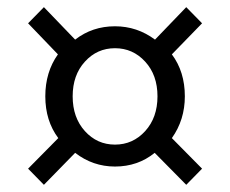

<svg xmlns="http://www.w3.org/2000/svg" viewBox="-20 -597 640 534"><path d="M102.1 -83 58.1 -127.9 142.1 -212.9Q106 -261.2 106 -329.1Q106 -396.5 141.1 -445.8L58.1 -532.2L102.1 -577.1L189 -486.8Q236.8 -523.9 299.8 -523.9Q361.3 -523.9 411.1 -486.8L498 -577.1L542 -532.2L458 -445.8Q494.1 -397.5 494.1 -329.1Q494.1 -263.7 458 -212.9L542 -127.9L498 -83L410.2 -171.9Q363.3 -133.8 299.8 -133.8Q238.3 -133.8 189 -171.9ZM216.1 -232.4Q250 -194.8 299.8 -194.8Q349.6 -194.8 383.8 -232.4Q418 -270 418 -329.1Q418 -388.2 383.8 -425.5Q349.6 -462.9 299.8 -462.9Q250 -462.9 216.1 -425.5Q182.1 -388.2 182.1 -329.1Q182.1 -270 216.1 -232.4Z"/></svg>

Font: Office Code Pro D
Style: Regular
Weight: 400
Designer: Nathan Rutzky & Paul D. Hunt
Foundry: Adobe Systems Incorporated
Version: Version 1.004;PS 001.004;hotconv 1.0.70;makeotf.lib2.5.58329